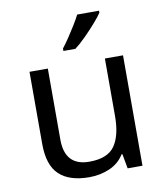

<svg xmlns="http://www.w3.org/2000/svg" viewBox="-86 -888 790 918"><g transform="rotate(-10 309.0 -429.0)"><path d="M533 -587V-51H461L448 -122H444Q418 -80 372 -60.5Q326 -41 274 -41Q177 -41 128 -87.5Q79 -134 79 -236V-587H168V-242Q168 -114 287 -114Q376 -114 410.5 -164Q445 -214 445 -308V-587ZM457 -807Q445 -789 420 -760.5Q395 -732 366.5 -703.5Q338 -675 314 -657H256V-669Q271 -688 288.5 -714Q306 -740 323 -767.5Q340 -795 351 -817H457Z"/></g></svg>

Font: Noto Sans Tamil UI
Style: Regular
Weight: 400
Designer: Jelle Bosma - Monotype Design Team
Foundry: Monotype Imaging Inc.
Version: Version 2.004; ttfautohint (v1.8.4.7-5d5b)